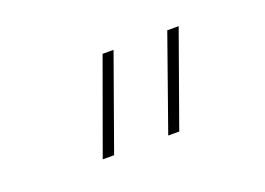

<svg xmlns="http://www.w3.org/2000/svg" viewBox="-49 -647 598 433"><g transform="rotate(-20 250.0 -431.0)"><path d="M294.9 -319.3 374 -543H401.4L321.3 -319.3ZM137.7 -319.3 218.8 -543H245.1L165 -319.3Z"/></g></svg>

Font: Mgen+ 1mn thin
Style: Regular
Weight: 100
Designer: [Source Han Sans]
Ryoko NISHIZUKA  (kana & ideographs); Paul D. Hunt (Latin, Greek & Cyrillic); Wenlong ZHANG  (bopomofo
Version: Version 1.059.20150602